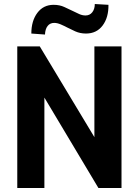

<svg xmlns="http://www.w3.org/2000/svg" viewBox="-20 -936 691 956"><path d="M66 0V-705H178L482 -200H450V-705H585V0H470L170 -502H201V0ZM204 -764 136 -769Q136 -832 166 -872Q196 -912 247 -912Q277 -912 300.5 -901Q324 -890 343 -881Q359 -873 374.5 -866Q390 -859 406 -859Q427 -859 439.5 -875Q452 -891 452 -916L520 -912Q521 -849 491 -809Q461 -769 408 -769Q379 -769 354.5 -780Q330 -791 315 -799Q300 -807 282.5 -814.5Q265 -822 250 -822Q229 -822 217 -806.5Q205 -791 204 -764Z"/></svg>

Font: Nunito Sans 10pt Condensed ExtraBold
Style: Regular
Weight: 800
Width: 3
Designer: Vernon Adams
Foundry: Vernon Adams
Version: Version 3.101;gftools[0.9.27]